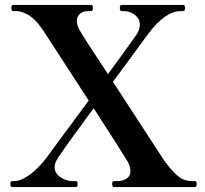

<svg xmlns="http://www.w3.org/2000/svg" viewBox="-20 -757 830 777"><path d="M769 -24Q776 -24 776 -13Q776 0 769 0H440Q434 0 434 -13Q434 -24 440 -24H453Q477 -24 492.5 -34.5Q508 -45 508 -64Q508 -83 495 -106Q458 -166 359 -319Q257 -181 215 -119Q201 -97 201 -81Q201 -56 224.5 -40Q248 -24 276 -24H287Q294 -24 294 -13Q294 0 287 0H29Q22 0 22 -13Q22 -24 29 -24H39Q66 -25 100.5 -50Q135 -75 170 -121L211 -177Q330 -338 339 -350L156 -632Q128 -674 102.5 -691.5Q77 -709 51 -712H33Q26 -712 26 -725Q26 -737 33 -737H349Q356 -737 356 -725Q356 -712 349 -712H337Q316 -712 303.5 -701Q291 -690 291 -672Q291 -653 304 -632Q318 -606 417 -457Q447 -499 461 -517Q484 -550 504 -577Q524 -604 534 -619Q546 -638 546 -657Q546 -680 528 -695Q510 -710 486 -712H472Q465 -712 465 -725Q465 -737 472 -737H721Q729 -737 729 -725Q729 -712 721 -712H710Q649 -712 579 -619Q554 -584 505 -518L437 -426L646 -105Q682 -57 705 -40.5Q728 -24 757 -24Z"/></svg>

Font: Shippori Mincho
Style: Bold
Weight: 700
Designer: FONTDASU
Foundry: FONTDASU / Google Inc. / but / Adobe
Version: Version 3.110; ttfautohint (v1.8.3)